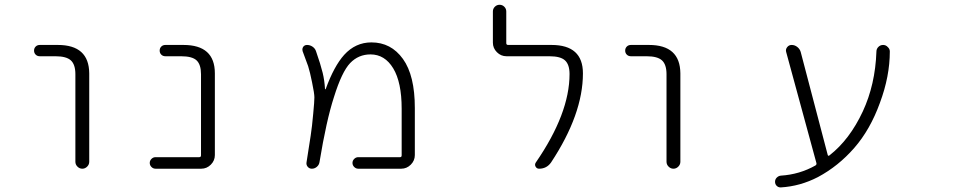

<svg xmlns="http://www.w3.org/2000/svg" viewBox="-20 -735 4040 812"><path d="M148.4 -497.1Q137.7 -497.1 130.9 -503.9Q124 -510.7 124 -521Q124 -531.2 130.9 -538.1Q137.7 -544.9 148.4 -544.9H224.6Q356.4 -544.9 357.4 -424.8V-50.8Q357.4 -39.1 348.6 -30.3Q339.8 -21.5 328.1 -21.5Q316.4 -21.5 307.6 -30.3Q298.8 -39.1 298.8 -50.8V-420.9Q298.8 -461.9 279.8 -479.5Q260.7 -497.1 214.8 -497.1Z M830.1 -420.9Q830.1 -461.9 811.5 -479.5Q793 -497.1 746.1 -497.1H679.7Q668.9 -497.1 662.1 -503.9Q655.3 -510.7 655.3 -521Q655.3 -531.2 662.1 -538.1Q668.9 -544.9 679.7 -544.9H755.9Q888.7 -544.9 888.7 -424.8V-79.1Q888.7 -55.7 871.6 -38.6Q854.5 -21.5 831.1 -21.5H637.7Q627.9 -21.5 620.6 -28.8Q613.3 -36.1 613.3 -45.9Q613.3 -55.7 620.6 -63Q627.9 -70.3 637.7 -70.3H822.3Q830.1 -70.3 830.1 -78.1Z M1495.1 -21.5Q1485.4 -21.5 1478 -28.8Q1470.7 -36.1 1470.7 -45.9Q1470.7 -55.7 1478 -63Q1485.4 -70.3 1495.1 -70.3H1671.9Q1678.7 -70.3 1678.7 -78.1V-275.4Q1678.7 -386.7 1643.1 -445.8Q1607.4 -504.9 1546.9 -504.9Q1496.1 -504.9 1460.9 -468.3Q1425.8 -431.6 1392.6 -325.2Q1360.4 -226.6 1331.1 -48.8Q1329.1 -37.1 1319.8 -29.3Q1310.5 -21.5 1298.8 -21.5Q1288.1 -21.5 1281.2 -29.8Q1274.4 -38.1 1276.4 -48.8Q1289.1 -127.9 1293.9 -161.1Q1299.8 -199.2 1304.7 -254.9Q1309.6 -305.7 1309.6 -323.2Q1309.6 -339.8 1299.8 -386.7Q1291 -430.7 1283.2 -455.1Q1276.4 -473.6 1259.8 -518.6Q1258.8 -522.5 1258.8 -525.4Q1258.8 -531.2 1261.7 -536.1Q1267.6 -544.9 1278.3 -544.9Q1291 -544.9 1301.8 -537.6Q1312.5 -530.3 1316.4 -518.6Q1335.9 -462.9 1344.7 -426.8Q1352.5 -394.5 1354.5 -358.4Q1354.5 -357.4 1355.5 -357.4Q1356.4 -357.4 1357.4 -358.4Q1392.6 -455.1 1435.5 -502.9Q1483.4 -555.7 1550.8 -555.7Q1633.8 -555.7 1684.1 -485.8Q1734.4 -416 1734.4 -278.3V-79.1Q1734.4 -55.7 1717.3 -38.6Q1700.2 -21.5 1676.8 -21.5Z M2312.5 -544.9Q2445.3 -544.9 2445.3 -424.8Q2445.3 -252 2310.5 -47.9Q2292 -21.5 2259.8 -21.5Q2250 -21.5 2245.1 -30.3Q2240.2 -39.1 2246.1 -47.9Q2388.7 -254.9 2388.7 -421.9Q2388.7 -461.9 2369.6 -479.5Q2350.6 -497.1 2303.7 -497.1H2122.1Q2098.6 -497.1 2081.5 -514.2Q2064.5 -531.2 2064.5 -554.7V-686.5Q2064.5 -698.2 2072.8 -706.5Q2081.1 -714.8 2092.8 -714.8Q2104.5 -714.8 2112.8 -706.5Q2121.1 -698.2 2121.1 -686.5V-552.7Q2121.1 -544.9 2128.9 -544.9Z M2648.4 -497.1Q2637.7 -497.1 2630.9 -503.9Q2624 -510.7 2624 -521Q2624 -531.2 2630.9 -538.1Q2637.7 -544.9 2648.4 -544.9H2724.6Q2856.4 -544.9 2857.4 -424.8V-50.8Q2857.4 -39.1 2848.6 -30.3Q2839.8 -21.5 2828.1 -21.5Q2816.4 -21.5 2807.6 -30.3Q2798.8 -39.1 2798.8 -50.8V-420.9Q2798.8 -461.9 2779.8 -479.5Q2760.7 -497.1 2714.8 -497.1Z M3480.5 -80.1Q3482.4 -73.2 3488.3 -78.1Q3573.2 -144.5 3628.9 -263.7Q3681.6 -377 3686.5 -516.6Q3686.5 -528.3 3694.8 -536.6Q3703.1 -544.9 3714.8 -544.9Q3726.6 -544.9 3734.4 -536.1Q3743.2 -528.3 3743.2 -517.6Q3743.2 -412.1 3701.2 -299.8Q3660.2 -186.5 3592.8 -109.4Q3525.4 -32.2 3439.5 13.7Q3364.3 52.7 3282.2 57.6Q3282.2 57.6 3281.2 57.6Q3271.5 57.6 3264.6 50.8Q3257.8 43.9 3257.8 33.7Q3257.8 23.4 3265.1 16.1Q3272.5 8.8 3282.2 7.8Q3361.3 2.9 3428.7 -35.2Q3434.6 -39.1 3432.6 -45.9L3304.7 -515.6Q3301.8 -526.4 3309.1 -535.6Q3316.4 -544.9 3328.1 -544.9Q3340.8 -544.9 3351.6 -536.6Q3362.3 -528.3 3366.2 -515.6Z"/></svg>

Font: Rounded-X Mgen+ 1mn light
Style: Regular
Weight: 200
Designer: [Source Han Sans]
Ryoko NISHIZUKA  (kana & ideographs); Paul D. Hunt (Latin, Greek & Cyrillic); Wenlong ZHANG  (bopomofo
Version: Version 1.059.20150602